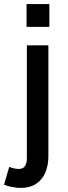

<svg xmlns="http://www.w3.org/2000/svg" viewBox="-56 -711 333 945"><path d="M74.7 -578.6V-690.9H187V-578.6ZM-36.1 198.2 -10.7 110.4Q15.1 120.6 36.6 120.6Q57.1 120.6 66.7 106.7Q76.2 92.8 76.2 68.4V-487.8H182.1V58.6Q182.1 103 167.2 138.2Q152.3 173.3 121.8 193.6Q91.3 213.9 45.4 213.9Q25.9 213.9 2.9 209.2Q-20 204.6 -36.1 198.2Z"/></svg>

Font: Acari Sans SemiBold
Style: Regular
Weight: 600
Designer: Alfredo Marco Pradil and Stefan Peev
Foundry: Hanken Design Co.
Version: Version 1.045;January 11, 2019;FontCreator 11.5.0.2425 64-bi